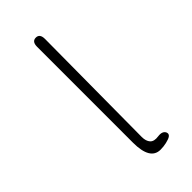

<svg xmlns="http://www.w3.org/2000/svg" viewBox="-182 -566 619 619"><g transform="rotate(-45 127.5 -257.0)"><path d="M179 10Q166 13 152 13Q105 13 105 -66V-503Q105 -527 123 -527Q141 -527 141 -503L138 -59Q138 -40 147 -30Q156 -20 177 -23Q199 -26 205 -12Q210 2 186 8Z"/></g></svg>

Font: Resource Han Rounded KR ExtraLight
Style: Regular
Weight: 250
Designer: Cyano Hao (round all glyphs); Ryoko NISHIZUKA 西塚涼子 (kana, bopomofo & ideographs); Paul D. Hunt (Latin, Greek & Cyrillic)
Foundry: Cyano Hao
Version: 0.990